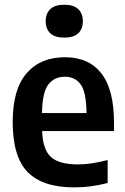

<svg xmlns="http://www.w3.org/2000/svg" viewBox="-20 -802 542 832"><path d="M302 10Q165.5 10 100.2 -56Q35 -122 35 -273.5Q35 -414.5 95 -484.2Q155 -554 261.5 -554Q364.5 -554 419.2 -484Q474 -414 474 -270V-234H162.5Q165.5 -153 201.2 -121.2Q237 -89.5 318.5 -89.5Q348 -89.5 379.8 -94.5Q411.5 -99.5 446.5 -108.5V-9Q407 1 372.2 5.5Q337.5 10 302 10ZM260.5 -469.5Q216 -469.5 189.8 -436.2Q163.5 -403 162 -312H355Q354 -403 329.5 -436.2Q305 -469.5 260.5 -469.5ZM258.5 -639Q218 -639 198 -657.8Q178 -676.5 178 -710Q178 -743.5 198 -762.5Q218 -781.5 258.5 -781.5Q299 -781.5 319 -762.5Q339 -743.5 339 -710Q339 -676.5 319 -657.8Q299 -639 258.5 -639Z"/></svg>

Font: Encode Sans SmCnd SmBold
Style: Regular
Weight: 600
Width: 4
Designer: Multiple Designers
Foundry: Impallari Type
Version: Version 3.002; ttfautohint (v1.8.3) -l 8 -r 50 -G 200 -x 14 